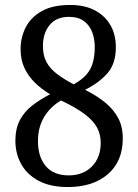

<svg xmlns="http://www.w3.org/2000/svg" viewBox="-20 -744 556 774"><path d="M253 10Q183 10 136 -15Q89 -40 65.5 -82.5Q42 -125 42 -177Q42 -226 60.5 -260.5Q79 -295 111 -319.5Q143 -344 182 -364Q147 -385 120.5 -411Q94 -437 78.5 -470Q63 -503 63 -546Q63 -593 83.5 -633.5Q104 -674 148 -699Q192 -724 263 -724Q322 -724 363 -702Q404 -680 425.5 -642Q447 -604 447 -554Q447 -487 413 -448.5Q379 -410 323 -382Q369 -359 403 -331.5Q437 -304 456 -269Q475 -234 475 -186Q475 -94 415 -42Q355 10 253 10ZM257 -37Q315 -37 350.5 -73Q386 -109 386 -168Q386 -203 370.5 -231Q355 -259 320 -285Q285 -311 226 -339Q183 -314 158 -272.5Q133 -231 133 -175Q133 -112 164.5 -74.5Q196 -37 257 -37ZM277 -404Q311 -423 329 -444Q347 -465 354.5 -492.5Q362 -520 362 -555Q362 -586 352 -613.5Q342 -641 319 -658.5Q296 -676 258 -676Q207 -676 180 -643Q153 -610 153 -558Q153 -521 167 -494.5Q181 -468 209 -446.5Q237 -425 277 -404Z"/></svg>

Font: Noto Serif Thai SemiCondensed
Style: Regular
Weight: 400
Width: 4
Designer: Monotype Design Team
Foundry: Monotype Imaging Inc.
Version: Version 2.002